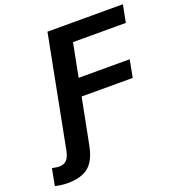

<svg xmlns="http://www.w3.org/2000/svg" viewBox="-281 -816 1069 1152"><g transform="rotate(-20 253.5 -240.0)"><path d="M152.8 42Q135.3 130.4 89.6 168.9Q43.9 207.5 -46.4 207.5Q-81.5 207.5 -124.5 197.8L-104 90.3Q-73.7 96.7 -58.6 96.7Q-27.3 96.7 -10.5 77.9Q6.3 59.1 13.7 20.5L150.9 -688H632.3L610.8 -576.7H273.4L231.9 -363.8H558.1L536.6 -252.4H210.4Z"/></g></svg>

Font: Arimo
Style: Italic
Weight: 400
Italic angle: -12°
Designer: Steve Matteson
Foundry: Monotype Imaging Inc.
Version: Version 1.33